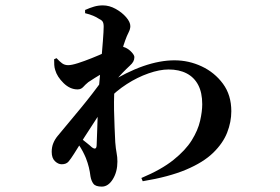

<svg xmlns="http://www.w3.org/2000/svg" viewBox="-20 -627 1040 713"><path d="M505 34Q579 3 624 -33Q669 -69 692 -106Q715 -143 723 -178Q731 -213 731 -240Q731 -283 716 -311.5Q701 -340 673 -354.5Q645 -369 606 -369Q573 -369 531.5 -354.5Q490 -340 450.5 -314.5Q411 -289 380 -256L378 -315Q450 -360 512 -381.5Q574 -403 628 -403Q681 -403 729 -380.5Q777 -358 808 -316Q839 -274 839 -214Q839 -174 823.5 -134.5Q808 -95 771.5 -59.5Q735 -24 671 3Q607 30 510 46ZM209 -17Q196 -17 184 -28.5Q172 -40 172 -63Q172 -81 178 -95.5Q184 -110 194 -122Q235 -171 280 -225.5Q325 -280 365 -336L369 -235Q350 -204 331.5 -176Q313 -148 294.5 -119Q276 -90 255 -56Q243 -37 234.5 -27Q226 -17 209 -17ZM358 66Q335 66 327 55.5Q319 45 316 28Q314 11 310 -5.5Q306 -22 299 -40Q294 -52 287.5 -64.5Q281 -77 272 -90Q263 -103 253 -116L260 -131Q266 -125 278.5 -115Q291 -105 303 -95.5Q315 -86 320 -81Q339 -66 339 -90Q340 -110 341 -145Q342 -180 343.5 -221Q345 -262 347 -299Q351 -341 355 -388Q359 -435 362 -473.5Q365 -512 365 -528Q365 -541 361 -547Q357 -553 346 -558Q339 -563 326 -568.5Q313 -574 296 -578V-590Q314 -598 329.5 -602.5Q345 -607 362 -607Q386 -607 409.5 -594Q433 -581 448.5 -563Q464 -545 464 -530Q464 -519 457.5 -506.5Q451 -494 445 -477Q439 -462 432.5 -435.5Q426 -409 420 -379Q414 -349 410 -321Q406 -293 404 -277Q403 -250 403.5 -218Q404 -186 405.5 -154.5Q407 -123 408 -99Q410 -74 413 -59Q416 -44 416 -27Q416 11 399 38.5Q382 66 358 66ZM268 -295Q240 -295 216 -318.5Q192 -342 185 -367Q182 -376 181.5 -386Q181 -396 181 -407L190 -411Q201 -399 210.5 -392Q220 -385 233 -385Q246 -385 269.5 -392.5Q293 -400 320.5 -411Q348 -422 372 -433Q396 -444 410 -451Q420 -455 428.5 -454.5Q437 -454 446 -450Q459 -444 469 -433Q479 -422 479 -415Q479 -406 475 -398.5Q471 -391 462 -383Q450 -372 434.5 -356Q419 -340 404.5 -323.5Q390 -307 381 -292L383 -340Q386 -345 389 -355Q392 -365 393 -370Q381 -365 364 -356Q347 -347 332 -337.5Q317 -328 308 -322Q297 -313 289 -304Q281 -295 268 -295Z"/></svg>

Font: Noto Serif JP ExtraLight
Style: Bold
Weight: 700
Version: Version 2.003-H1;hotconv 1.1.1;makeotfexe 2.6.0